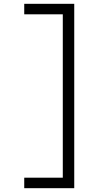

<svg xmlns="http://www.w3.org/2000/svg" viewBox="-20 -843 540 1006"><path d="M107 143V88H309V-768H107V-823H369V143Z"/></svg>

Font: Iosevka Curly Slab Light
Style: Regular
Weight: 300
Monospace: yes
Designer: Belleve Invis
Foundry: Belleve Invis
Version: Version 22.1.2; ttfautohint (v1.8.4)